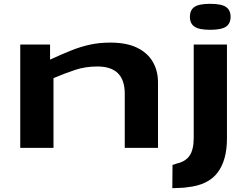

<svg xmlns="http://www.w3.org/2000/svg" viewBox="-20 -774 1294 1005"><path d="M86 0V-541H242V-462Q301 -489 350.5 -509Q400 -529 449.5 -540Q499 -551 558 -551Q643 -551 698 -524Q753 -497 780 -450Q807 -403 807 -343V0H633V-284Q633 -426 490 -426Q428 -426 376 -409Q324 -392 260 -365V0ZM1080 -618Q1022 -618 998 -634.5Q974 -651 974 -686Q974 -721 997.5 -737.5Q1021 -754 1080 -754Q1139 -754 1163 -737.5Q1187 -721 1187 -686Q1187 -651 1163 -634.5Q1139 -618 1080 -618ZM1168 -541V-49Q1168 65 1118.5 130Q1069 195 961 206Q945 209 921.5 209.5Q898 210 882 211L883 89Q894 87 905 82Q951 72 972.5 40.5Q994 9 994 -53V-541Z"/></svg>

Font: Georama ExtraExtended SemiBold
Style: Regular
Weight: 600
Width: 8
Designer: Jean-Baptiste Levee
Foundry: Production Type
Version: Version 1.000